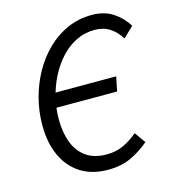

<svg xmlns="http://www.w3.org/2000/svg" viewBox="-103 -753 761 849"><g transform="rotate(-15 277.5 -328.0)"><path d="M288.3 12Q214.3 12 162.5 -21.4Q110.8 -54.9 84 -114.5Q57.3 -174.1 57.3 -252.6Q57.3 -315 72.9 -375.2Q88.5 -435.4 117.8 -488.2Q147.2 -541 188.6 -581.5Q230 -622.1 282 -645.2Q334 -668.3 394.4 -668.3Q450.8 -668.3 490.9 -642Q531 -615.6 555.2 -575.6L507.7 -530.1Q488 -562.9 458.9 -582Q429.8 -601.1 389.5 -601.1Q342.5 -601.1 303.2 -581.3Q264 -561.6 232.6 -527.1Q201.3 -492.6 179.2 -448.7Q157.2 -404.9 145.8 -356.3Q134.4 -307.8 134.4 -260.1Q134.4 -200.5 151.6 -154.2Q168.8 -107.9 205.6 -81.6Q242.4 -55.2 300.6 -55.2Q342.7 -55.2 377 -71.2Q411.3 -87.3 442.7 -113.9L478.4 -63.7Q439.7 -30.8 394.7 -9.4Q349.7 12 288.3 12ZM101.1 -312.2 114.2 -378H428.8L415.5 -312.2Z"/></g></svg>

Font: Source Sans 3 VF
Style: Italic
Weight: 200
Italic angle: -11°
Designer: Paul D. Hunt
Foundry: Adobe Systems Incorporated
Version: Version 3.042;hotconv 1.0.118;makeotfexe 2.5.65603